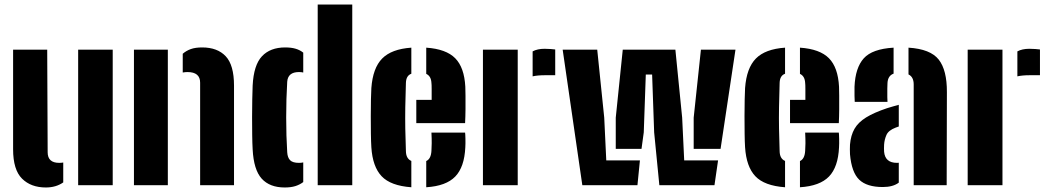

<svg xmlns="http://www.w3.org/2000/svg" viewBox="-20 -820 4644 850"><path d="M38 -159V-600H189L191 -146Q191 -99 242 -99Q251 -99 260 -100.5V-12.5Q228 10 183 10Q117 10 77.5 -29.2Q38 -68.5 38 -159ZM326 0V-600H479V0Z M866 0V-454Q866 -501 810 -501Q805 -501 799.8 -500.5Q794.5 -500 789 -499V-582Q804.5 -595.5 824.8 -602.8Q845 -610 875 -610Q942.5 -610 979.2 -571Q1016 -532 1016 -441V0ZM573 0V-600H723V0Z M1386.5 0V-800H1539.5V0ZM1098.5 -159Q1097 -184.5 1096.5 -222.5Q1096 -260.5 1096 -302Q1096 -343.5 1096.8 -380.5Q1097.5 -417.5 1098.5 -441Q1103 -532 1139.8 -571Q1176.5 -610 1242.5 -610Q1270 -610 1289 -604.2Q1308 -598.5 1322.5 -587V-499Q1314 -501 1303.5 -501Q1254.5 -501 1251.5 -458Q1247 -382.5 1247 -300.2Q1247 -218 1251.5 -146Q1253 -122 1264.5 -110.5Q1276 -99 1303.5 -99Q1314 -99 1322.5 -101V-14Q1307.5 -2.5 1287.8 3.8Q1268 10 1240.5 10Q1174 10 1138.5 -29.2Q1103 -68.5 1098.5 -159Z M1624 -168Q1622.5 -191.5 1622 -228.5Q1621.5 -265.5 1621.5 -305.8Q1621.5 -346 1622.2 -379.8Q1623 -413.5 1624 -430Q1630.5 -519 1672 -561Q1713.5 -603 1801 -609V-493.5Q1778 -485.5 1777 -453Q1775 -392 1774.2 -344.5Q1773.5 -297 1774.2 -251.5Q1775 -206 1777 -151Q1777.5 -117.5 1801 -107.5V9Q1709.5 2.5 1669.5 -39.8Q1629.5 -82 1624 -168ZM1823 -275V-378H1891Q1891 -403.5 1891 -425Q1891 -446.5 1890 -453Q1888.5 -483 1867 -493V-609Q1955 -603 1995.2 -562.2Q2035.5 -521.5 2040 -436Q2040.5 -424 2040.8 -396.5Q2041 -369 2040.8 -336Q2040.5 -303 2039 -275ZM1867 9V-107Q1888 -116.5 1890 -152Q1891 -167 1891.2 -185.5Q1891.5 -204 1890 -233H2039Q2040 -227 2040.5 -205.8Q2041 -184.5 2040 -168Q2036 -80.5 1995.5 -38.5Q1955 3.5 1867 9Z M2338 -482V-592.5Q2359 -604 2391 -604Q2404.5 -604 2417.5 -603Q2430.5 -602 2438 -601V-487H2393Q2360 -487 2338 -482ZM2118 0V-600H2272V0Z M2899 0 2876 -234 2867 -490H2839L2830 -234L2820 -161H2706V-299L2737 -600H2970L3000 -299L3009 -110H3159L3143 0ZM2558 0 2471 -600H2624L2655 -299L2664 -110H2813L2802 0ZM3051 -161V-299L3083 -600H3236L3170 -161Z M3278.5 -168Q3277 -191.5 3276.5 -228.5Q3276 -265.5 3276 -305.8Q3276 -346 3276.8 -379.8Q3277.5 -413.5 3278.5 -430Q3285 -519 3326.5 -561Q3368 -603 3455.5 -609V-493.5Q3432.5 -485.5 3431.5 -453Q3429.5 -392 3428.8 -344.5Q3428 -297 3428.8 -251.5Q3429.5 -206 3431.5 -151Q3432 -117.5 3455.5 -107.5V9Q3364 2.5 3324 -39.8Q3284 -82 3278.5 -168ZM3477.5 -275V-378H3545.5Q3545.5 -403.5 3545.5 -425Q3545.5 -446.5 3544.5 -453Q3543 -483 3521.5 -493V-609Q3609.5 -603 3649.8 -562.2Q3690 -521.5 3694.5 -436Q3695 -424 3695.2 -396.5Q3695.5 -369 3695.2 -336Q3695 -303 3693.5 -275ZM3521.5 9V-107Q3542.5 -116.5 3544.5 -152Q3545.5 -167 3545.8 -185.5Q3546 -204 3544.5 -233H3693.5Q3694.5 -227 3695 -205.8Q3695.5 -184.5 3694.5 -168Q3690.5 -80.5 3650 -38.5Q3609.5 3.5 3521.5 9Z M3764 -369Q3763.5 -375 3763 -395.5Q3762.5 -416 3763 -436Q3766.5 -520 3804 -561.8Q3841.5 -603.5 3936 -609V-494Q3911 -485 3909 -453Q3908.5 -447.5 3908.2 -428.2Q3908 -409 3908.2 -390.5Q3908.5 -372 3909 -369ZM4025 0V-446Q4025 -479.5 4002 -490.5V-609Q4099 -603 4135.8 -556.2Q4172.5 -509.5 4172 -412L4171 0ZM3743 -137Q3742.5 -145.5 3742.5 -159Q3742.5 -172.5 3743 -180Q3746.5 -221 3763 -249.8Q3779.5 -278.5 3814.2 -300Q3849 -321.5 3907 -341Q3921 -345.5 3933.8 -349Q3946.5 -352.5 3959 -356V-260Q3955.5 -259 3952 -257.5Q3948.5 -256 3945 -255Q3913.5 -243 3904.5 -222.8Q3895.5 -202.5 3894 -180Q3893.5 -167.5 3893.5 -163Q3893.5 -158.5 3894 -148Q3898.5 -99 3951 -99Q3956.5 -99 3959 -99.5V-11.5Q3933.5 8 3888 8Q3817.5 8 3783.8 -24.5Q3750 -57 3743 -137Z M4484 -482V-592.5Q4505 -604 4537 -604Q4550.5 -604 4563.5 -603Q4576.5 -602 4584 -601V-487H4539Q4506 -487 4484 -482ZM4264 0V-600H4418V0Z"/></svg>

Font: Big Shoulders Stencil Text Black
Style: Regular
Weight: 900
Designer: Patric King
Foundry: XO Type Co
Version: Version 1.000